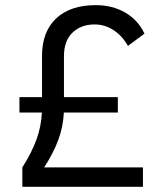

<svg xmlns="http://www.w3.org/2000/svg" viewBox="-20 -723 626 743"><path d="M66.4 0V-75.2Q102.1 -130.9 120.8 -182.1Q139.6 -233.4 142.1 -287.6H55.2V-347.2H142.6V-505.9Q142.6 -600.6 197.5 -651.9Q252.4 -703.1 350.1 -703.1Q415.5 -703.1 465.1 -674.1Q514.6 -645 539.1 -592.8L475.1 -545.4Q452.6 -585 418.9 -606.7Q385.3 -628.4 346.2 -628.4Q293.5 -628.4 260.5 -596.7Q227.5 -564.9 227.5 -505.4V-347.2H436V-287.6H227.1Q224.6 -232.9 205.6 -181.6Q186.5 -130.4 150.9 -75.2H533.2V0Z"/></svg>

Font: Cascadia Mono SemiLight
Style: Regular
Weight: 350
Monospace: yes
Designer: Aaron Bell
Foundry: Saja Typeworks
Version: Version 2404.023; ttfautohint (v1.8.4)